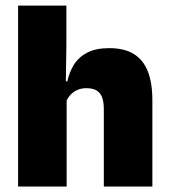

<svg xmlns="http://www.w3.org/2000/svg" viewBox="-20 -680 618 700"><path d="M358.5 0V-283Q358.5 -306.5 352.8 -323.5Q347 -340.5 333.2 -349.5Q319.5 -358.5 295 -358.5Q276.5 -358.5 262 -352Q247.5 -345.5 237.5 -334.8Q227.5 -324 221.5 -310.5L185.5 -383.5H225.5Q233 -418 250.2 -445.2Q267.5 -472.5 298.8 -488.5Q330 -504.5 378.5 -504.5Q432.5 -504.5 467.2 -483.5Q502 -462.5 518.8 -420.2Q535.5 -378 535.5 -313.5V0ZM46 0V-659.5H222V-516.5L219.5 -345.5L223 -331.5V0Z"/></svg>

Font: Anek Odia ExtraBold
Style: Regular
Weight: 800
Designer: Yesha Goshar & Mahesh Sahu (Odia), Yesha Goshar (Latin)
Foundry: Ek Type
Version: Version 1.003